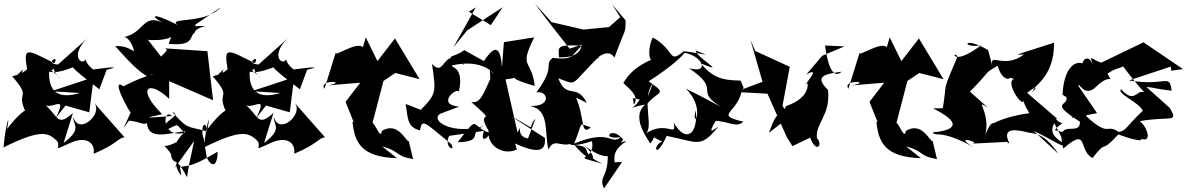

<svg xmlns="http://www.w3.org/2000/svg" viewBox="-63 -816 6699 1084"><path d="M307 -220 441 -182 466 -380 226 -301 388 -291C265 -254 206 -297 215 -425C182 -363 163 -320 203 -403C281 -442 198 -447 284 -366C168 -499 154 -363 324 -427L427 -465C267 -483 348 -428 498 -312L539 -422C621 -441 571 -439 451 -422C544 -393 437 -414 420 -481C403 -442 327 -498 428 -598L265 -452C183 -454 275 -516 244 -459C86 -539 68 -554 90 -425C20 -366 109 -469 36 -394L6 -385C122 -252 23 -309 82 -183C137 -148 135 -295 -23 -88C-3 -200 -33 -107 -43 16C161 -85 205 -69 252 -27C296 11 212 47 334 -9C420 -49 475 -13 466 52C602 -5 602 -37 640 -41L466 -238C526 -176 380 -47 351 -156C346 -112 406 -91 296 -9L349 -178C251 -91 269 -170 176 -236C217 -175 326 -303 252 -150Z M786 -395C840 -399 783 -406 634 -329C554 -386 675 -171 675 -181C633 -85 618 -70 665 -135C738 -127 742 -109 767 -121C772 -24 885 -62 984 -76C899 8 922 44 1007 -61C845 63 842 -40 902 53C909 126 961 71 920 137L1033 -20C1001 132 1005 104 993 185C915 36 920 133 961 175L953 129C991 113 1001 141 1166 40C1163 144 1122 115 1104 72L1086 -42C1019 36 1071 -25 1096 3C1054 -113 1105 -146 1104 -74C998 -107 1003 -77 910 -184C969 -163 849 -136 858 -74C967 -125 918 -117 981 -67C842 -29 856 -213 908 -161C748 -149 747 -148 853 -171C702 -320 778 -368 892 -258V-358L1140 -250L1108 -527L870 -543L844 -547C961 -538 720 -472 906 -420L746 -625C718 -581 747 -563 759 -592C986 -570 926 -703 890 -568C1078 -552 970 -642 1096 -668C936 -686 1055 -557 1040 -677L1184 -775C1093 -676 878 -721 940 -675C788 -753 775 -727 879 -675C750 -751 758 -647 659 -613C604 -593 674 -646 702 -495L814 -510C666 -502 695 -559 587 -556C677 -457 784 -325 884 -376Z M1439 -220 1573 -182 1598 -380 1358 -301 1520 -291C1397 -254 1338 -297 1347 -425C1314 -363 1295 -320 1335 -403C1413 -442 1330 -447 1416 -366C1300 -499 1286 -363 1456 -427L1559 -465C1399 -483 1480 -428 1630 -312L1671 -422C1753 -441 1703 -439 1583 -422C1676 -393 1569 -414 1552 -481C1535 -442 1459 -498 1560 -598L1397 -452C1315 -454 1407 -516 1376 -459C1218 -539 1200 -554 1222 -425C1152 -366 1241 -469 1168 -394L1138 -385C1254 -252 1155 -309 1214 -183C1269 -148 1267 -295 1109 -88C1129 -200 1099 -107 1089 16C1293 -85 1337 -69 1384 -27C1428 11 1344 47 1466 -9C1552 -49 1607 -13 1598 52C1734 -5 1734 -37 1772 -41L1598 -238C1658 -176 1512 -47 1483 -156C1478 -112 1538 -91 1428 -9L1481 -178C1383 -91 1401 -170 1308 -236C1349 -175 1458 -303 1384 -150Z M2094 10C2202 40 2162 64 2269 82L2245 -19C2228 -15 2186 -133 2093 -77C2084 -3 2031 -207 2029 -79L2102 -359L2169 -404L2306 -369L2167 -599L2068 -471L2002 -605L1986 -550C1948 -583 1828 -494 1832 -518L1769 -315C1731 -369 1911 -357 1789 -334L1971 -349L1888 -241L1954 -76C1899 -7 2026 -105 1927 -129C1939 -10 1978 71 2178 77Z M2558 -533C2491 -481 2424 -512 2559 -449C2436 -571 2454 -369 2376 -455C2399 -296 2402 -287 2313 -196L2227 -229C2241 -152 2233 -98 2308 -80C2321 -147 2327 -132 2485 -2C2513 45 2440 16 2473 -49L2669 -77C2638 16 2726 -48 2727 -150C2634 -22 2764 73 2855 28L2845 -6C2996 63 3017 24 3014 -37L2820 -161C2986 -74 2906 -88 2960 -146L2918 -34C2839 -48 2895 -136 2859 -68L2791 -368C2909 -381 2757 -387 2956 -331C2938 -487 2864 -425 2953 -605L2782 -578L2771 -437C2763 -543 2737 -575 2669 -471ZM2705 -370C2660 -270 2646 -233 2598 -240C2766 -92 2606 -221 2703 -65C2585 -105 2650 -178 2521 -13C2677 -17 2572 -71 2672 -105C2495 -51 2361 -134 2423 -174L2529 -214C2397 -226 2515 -324 2528 -299C2559 -445 2478 -434 2488 -446C2698 -498 2758 -348 2703 -423ZM2623 -774 2497 -549 2574 -644 2775 -775 2708 -674 2584 -750Z M3439 -719 3375 -663 3231 -649 3051 -691 2957 -796C3017 -712 3086 -627 3153 -541L3235 -569C3199 -624 3274 -487 3093 -492C3091 -549 3072 -566 3222 -558C3159 -501 3179 -476 3057 -489C3005 -447 3078 -446 2965 -294C3034 -310 3061 -197 2897 -221C3046 -216 3008 -89 3033 29C3066 -43 3105 21 3168 -8C3155 -36 3105 37 3279 -19C3303 105 3136 52 3338 108C3190 42 3301 13 3180 3C3280 122 3338 92 3217 -13C3324 87 3403 72 3368 48C3374 189 3314 177 3347 248L3449 99C3322 96 3412 153 3377 174C3455 116 3344 64 3474 -19C3408 -17 3384 74 3455 -28C3391 -112 3323 -22 3442 -42C3384 7 3387 -92 3178 -5C3234 -136 3196 -121 3273 -97C3212 -47 3242 -142 3189 -265L3250 -235C3192 -351 3136 -250 3089 -374C3207 -331 3144 -330 3337 -513C3260 -421 3353 -570 3406 -491C3471 -666 3468 -624 3469 -701L3393 -791Z M3511 -262 3549 -254C3499 -175 3453 -203 3579 -226C3518 -171 3551 -92 3608 -6C3683 -92 3533 -78 3676 -17C3618 5 3638 93 3701 -49C3875 -15 3891 26 3993 -102C3973 -90 3923 -42 3978 -134C4061 -128 4093 -93 4134 -129C3956 -171 4115 -174 4128 -326L4032 -306C4148 -318 4147 -295 4118 -361C4009 -363 3962 -378 3892 -459C4056 -391 3870 -488 3864 -531C3958 -494 3929 -510 3798 -527C3707 -453 3753 -530 3624 -604C3601 -579 3577 -411 3666 -498C3489 -442 3462 -346 3457 -351C3447 -343 3561 -280 3515 -225ZM3809 -316C3931 -194 3836 -76 3865 -194C3880 -64 3812 -1 3740 -124C3760 -30 3697 -147 3573 -55C3640 -83 3551 -255 3623 -345L3560 -181C3628 -318 3731 -266 3599 -357C3746 -450 3806 -518 3801 -518C3902 -502 3949 -397 3827 -431C4016 -304 3850 -309 4009 -212C3943 -247 3877 -282 3809 -316Z M4390 -153 4355 -220 4396 -439 4201 -528 4174 -591 4242 -354 4089 -297 4270 -287 4380 -40 4411 9 4511 -39C4545 53 4586 3 4549 -37C4540 -122 4627 -164 4612 -308C4544 -375 4568 -397 4689 -411C4636 -363 4608 -461 4595 -559L4705 -554L4579 -501L4489 -395C4592 -455 4445 -299 4494 -347C4494 -362 4526 -268 4375 -217C4336 -137 4333 -221 4278 -66Z M5052 10C5160 40 5120 64 5227 82L5203 -19C5186 -15 5144 -133 5051 -77C5042 -3 4989 -207 4987 -79L5060 -359L5127 -404L5264 -369L5125 -599L5026 -471L4960 -605L4944 -550C4906 -583 4786 -494 4790 -518L4727 -315C4689 -369 4869 -357 4747 -334L4929 -349L4846 -241L4912 -76C4857 -7 4984 -105 4885 -129C4897 -10 4936 71 5136 77Z M5516 -533C5371 -618 5364 -541 5476 -560C5304 -432 5315 -539 5343 -497C5251 -277 5288 -377 5260 -205L5205 -204C5364 -125 5341 -81 5204 -69C5216 -39 5240 -92 5432 14C5310 -59 5483 -10 5425 -5L5622 -15C5675 32 5533 -123 5737 -69C5769 -60 5826 -75 5912 52L5772 -78C5958 11 5947 47 5970 -63L5892 -81C5960 -162 5948 -69 5854 -190L5950 -2C5856 -56 5870 -92 5904 -147L5736 -292C5834 -368 5713 -246 5785 -316C5746 -318 5891 -366 5888 -575L5679 -508H5718C5600 -421 5520 -528 5540 -441ZM5663 -370C5602 -357 5735 -167 5714 -271C5711 -246 5724 -216 5749 -177C5553 -151 5480 -78 5562 -114C5533 -141 5512 -92 5484 -8C5556 -168 5423 -268 5515 -208L5389 -320C5392 -304 5380 -322 5392 -277C5564 -451 5474 -385 5569 -445C5605 -326 5672 -388 5620 -383Z M6550 -417 6616 -426 6393 -577 6154 -462C6086 -485 6091 -520 6109 -431C6094 -518 6048 -481 6049 -458C6000 -475 5942 -422 5936 -281L5958 -267C5971 -215 5855 -242 6034 -129C6037 -36 5891 -164 5940 23C6087 -105 6022 34 6105 76C6197 -40 6139 64 6251 -57C6379 -9 6422 -19 6339 -55C6457 25 6418 -99 6372 -132C6545 -163 6592 -118 6542 -206L6409 -325C6454 -322 6460 -314 6552 -304C6539 -406 6520 -326 6311 -362L6547 -440ZM6217 -417C6255 -439 6330 -435 6248 -491C6249 -466 6435 -239 6430 -272C6351 -352 6360 -209 6265 -313C6244 -284 6367 -240 6389 -191C6290 -96 6295 -77 6252 -71C6183 -121 6204 -38 6074 -156C6028 -257 6017 -179 5986 -150L6131 -177L6026 -330C6024 -364 6057 -259 6124 -325C6216 -415 6221 -329 6190 -401Z"/></svg>

Font: Asimov Silicon
Style: Regular
Weight: 400
Designer: Google
Version: Version 2.000980; 2014